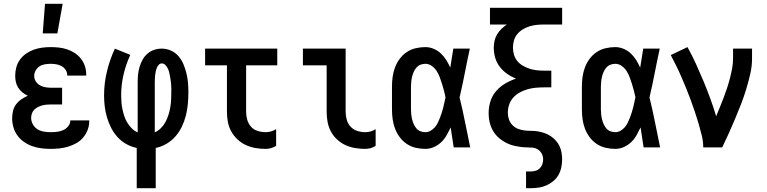

<svg xmlns="http://www.w3.org/2000/svg" viewBox="-20 -776 4040 1011"><path d="M247 8Q223 8 198.5 5Q174 2 151 -6Q128 -14 107.5 -28Q87 -42 72.5 -61.5Q58 -81 51 -105Q44 -129 44 -153Q44 -172 48.5 -191.5Q53 -211 64.5 -226.5Q76 -242 92.5 -253Q109 -264 126 -272Q111 -279 98 -289.5Q85 -300 76 -314Q67 -328 63.5 -344.5Q60 -361 60 -377Q60 -400 66 -422Q72 -444 85.5 -462.5Q99 -481 118 -494Q137 -507 158 -514.5Q179 -522 201.5 -525Q224 -528 247 -528Q269 -528 291 -525.5Q313 -523 334 -516Q355 -509 374 -496.5Q393 -484 406.5 -466.5Q420 -449 427 -428Q434 -407 434 -385V-378H334V-381Q334 -395 325.5 -408Q317 -421 304 -428Q291 -435 276.5 -437.5Q262 -440 247 -440Q232 -440 216.5 -437.5Q201 -435 188.5 -427Q176 -419 168 -405Q160 -391 160 -376Q160 -361 168.5 -347.5Q177 -334 190.5 -326.5Q204 -319 219.5 -316.5Q235 -314 250 -314H307V-226H250Q238 -226 226 -225Q214 -224 202.5 -221Q191 -218 180 -212.5Q169 -207 160.5 -198.5Q152 -190 148 -178.5Q144 -167 144 -155Q144 -137 153.5 -120.5Q163 -104 178 -95Q193 -86 211 -83Q229 -80 247 -80Q264 -80 280.5 -82Q297 -84 312 -90.5Q327 -97 338.5 -110.5Q350 -124 350 -140V-142H450V-138Q450 -114 441.5 -92Q433 -70 418 -52Q403 -34 382.5 -22.5Q362 -11 339.5 -4Q317 3 293.5 5.5Q270 8 247 8ZM205 -600 217 -756H310L282 -600Z M700 215V3Q671 -3 645 -17.5Q619 -32 599 -54Q579 -76 565.5 -102.5Q552 -129 543.5 -157.5Q535 -186 531.5 -215Q528 -244 528 -274Q528 -337 543 -399.5Q558 -462 585 -520L666 -487Q643 -437 630.5 -383Q618 -329 618 -274Q618 -256 619.5 -237Q621 -218 625 -199.5Q629 -181 635 -163Q641 -145 651 -129Q661 -113 674.5 -99.5Q688 -86 705 -79V-343Q705 -364 707 -384Q709 -404 715 -424Q721 -444 731 -462Q741 -480 756.5 -493.5Q772 -507 791.5 -513.5Q811 -520 832 -520Q857 -520 880.5 -509.5Q904 -499 920.5 -479.5Q937 -460 946.5 -436.5Q956 -413 962 -388.5Q968 -364 970 -339Q972 -314 972 -289Q972 -258 969 -227Q966 -196 958.5 -166.5Q951 -137 937.5 -109Q924 -81 904 -58Q884 -35 857 -19Q830 -3 800 3V215ZM795 -79Q813 -87 827.5 -101.5Q842 -116 851.5 -134Q861 -152 867 -171Q873 -190 876.5 -210Q880 -230 881 -250Q882 -270 882 -291Q882 -301 882 -312Q882 -323 881 -333.5Q880 -344 878.5 -354.5Q877 -365 875 -375.5Q873 -386 870.5 -396.5Q868 -407 863 -416.5Q858 -426 850.5 -434Q843 -442 832 -442Q822 -442 815.5 -434.5Q809 -427 805.5 -418Q802 -409 800 -399.5Q798 -390 797 -381Q796 -372 795.5 -362.5Q795 -353 795 -343Z M1379 8Q1352 8 1325.5 3.5Q1299 -1 1275 -12Q1251 -23 1231 -41.5Q1211 -60 1198 -83.5Q1185 -107 1180 -133.5Q1175 -160 1175 -187V-432H1060V-520H1440V-432H1276V-187Q1276 -166 1282 -145Q1288 -124 1302 -108.5Q1316 -93 1337 -86.5Q1358 -80 1379 -80Q1393 -80 1407 -84Q1421 -88 1434 -96V-8Q1421 0 1407 4Q1393 8 1379 8Z M1903 8Q1876 8 1849.5 3.5Q1823 -1 1799 -12Q1775 -23 1755 -41.5Q1735 -60 1722.5 -83.5Q1710 -107 1705 -133.5Q1700 -160 1700 -187V-432H1575V-520H1800V-187Q1800 -166 1806 -145Q1812 -124 1826.5 -108.5Q1841 -93 1861.5 -86.5Q1882 -80 1903 -80Q1918 -80 1932 -84Q1946 -88 1958 -96V-8Q1946 0 1932 4Q1918 8 1903 8Z M2220 8Q2194 8 2168.5 2Q2143 -4 2121.5 -18.5Q2100 -33 2084.5 -54Q2069 -75 2060 -99Q2051 -123 2047.5 -148.5Q2044 -174 2044 -200V-320Q2044 -346 2047.5 -371.5Q2051 -397 2060 -421Q2069 -445 2084.5 -466Q2100 -487 2121.5 -501.5Q2143 -516 2168.5 -522Q2194 -528 2220 -528Q2242 -528 2263.5 -519Q2285 -510 2301.5 -494.5Q2318 -479 2330 -459.5Q2342 -440 2351 -420Q2355 -445 2359 -470Q2363 -495 2367 -520H2454Q2440 -456 2427.5 -391.5Q2415 -327 2400 -263Q2416 -198 2429 -132Q2442 -66 2456 0H2369Q2365 -26 2361 -52.5Q2357 -79 2353 -105Q2343 -84 2331.5 -63.5Q2320 -43 2303 -27Q2286 -11 2264.5 -1.5Q2243 8 2220 8ZM2220 -80Q2234 -80 2246.5 -87Q2259 -94 2268.5 -104.5Q2278 -115 2284.5 -128Q2291 -141 2296 -154Q2301 -167 2305.5 -180.5Q2310 -194 2313.5 -208Q2317 -222 2320 -236Q2323 -250 2326 -264Q2322 -282 2317.5 -299.5Q2313 -317 2307.5 -334.5Q2302 -352 2295.5 -369.5Q2289 -387 2279 -402.5Q2269 -418 2253.5 -429Q2238 -440 2220 -440Q2206 -440 2193.5 -435Q2181 -430 2172.5 -420Q2164 -410 2158.5 -397.5Q2153 -385 2150 -372.5Q2147 -360 2145.5 -346.5Q2144 -333 2144 -320V-200Q2144 -187 2145.5 -173.5Q2147 -160 2150 -147.5Q2153 -135 2158.5 -122.5Q2164 -110 2172.5 -100Q2181 -90 2193.5 -85Q2206 -80 2220 -80Z M2750 215V127H2773Q2786 127 2799 123.5Q2812 120 2821.5 111Q2831 102 2835.5 89.5Q2840 77 2840 64Q2840 48 2833 34Q2826 20 2813 11.5Q2800 3 2785 1.5Q2770 0 2754.5 0Q2739 0 2724 -2Q2709 -4 2694 -7Q2679 -10 2664.5 -15.5Q2650 -21 2637 -28.5Q2624 -36 2612 -45.5Q2600 -55 2590 -67Q2580 -79 2573 -92.5Q2566 -106 2561.5 -120.5Q2557 -135 2555 -150.5Q2553 -166 2553 -181Q2553 -212 2562.5 -242.5Q2572 -273 2592.5 -296.5Q2613 -320 2640 -336Q2667 -352 2697 -362Q2672 -372 2650 -387.5Q2628 -403 2611.5 -424.5Q2595 -446 2587.5 -472Q2580 -498 2580 -525Q2580 -543 2584 -561Q2588 -579 2597.5 -595Q2607 -611 2620.5 -624Q2634 -637 2649 -647H2560V-735H2940V-647H2845Q2826 -647 2806.5 -645Q2787 -643 2769 -637.5Q2751 -632 2734 -622Q2717 -612 2704.5 -597Q2692 -582 2686.5 -563.5Q2681 -545 2681 -525Q2681 -506 2686.5 -487.5Q2692 -469 2704.5 -454Q2717 -439 2734 -429.5Q2751 -420 2769 -414Q2787 -408 2806.5 -406Q2826 -404 2845 -404H2883V-316H2845Q2823 -316 2801 -314Q2779 -312 2758 -306Q2737 -300 2717.5 -289.5Q2698 -279 2683 -262.5Q2668 -246 2661 -225Q2654 -204 2654 -182Q2654 -164 2660 -147Q2666 -130 2678.5 -117Q2691 -104 2708 -97.5Q2725 -91 2742.5 -89Q2760 -87 2778 -87Q2796 -87 2813.5 -84Q2831 -81 2848 -75Q2865 -69 2880 -59Q2895 -49 2907 -35.5Q2919 -22 2926.5 -6Q2934 10 2937 28Q2940 46 2940 64Q2940 85 2935.5 106Q2931 127 2920.5 145.5Q2910 164 2893 178Q2876 192 2856.5 200.5Q2837 209 2816 212Q2795 215 2773 215Z M3220 8Q3194 8 3168.5 2Q3143 -4 3121.5 -18.5Q3100 -33 3084.5 -54Q3069 -75 3060 -99Q3051 -123 3047.5 -148.5Q3044 -174 3044 -200V-320Q3044 -346 3047.5 -371.5Q3051 -397 3060 -421Q3069 -445 3084.5 -466Q3100 -487 3121.5 -501.5Q3143 -516 3168.5 -522Q3194 -528 3220 -528Q3242 -528 3263.5 -519Q3285 -510 3301.5 -494.5Q3318 -479 3330 -459.5Q3342 -440 3351 -420Q3355 -445 3359 -470Q3363 -495 3367 -520H3454Q3440 -456 3427.5 -391.5Q3415 -327 3400 -263Q3416 -198 3429 -132Q3442 -66 3456 0H3369Q3365 -26 3361 -52.5Q3357 -79 3353 -105Q3343 -84 3331.5 -63.5Q3320 -43 3303 -27Q3286 -11 3264.5 -1.5Q3243 8 3220 8ZM3220 -80Q3234 -80 3246.5 -87Q3259 -94 3268.5 -104.5Q3278 -115 3284.5 -128Q3291 -141 3296 -154Q3301 -167 3305.5 -180.5Q3310 -194 3313.5 -208Q3317 -222 3320 -236Q3323 -250 3326 -264Q3322 -282 3317.5 -299.5Q3313 -317 3307.5 -334.5Q3302 -352 3295.5 -369.5Q3289 -387 3279 -402.5Q3269 -418 3253.5 -429Q3238 -440 3220 -440Q3206 -440 3193.5 -435Q3181 -430 3172.5 -420Q3164 -410 3158.5 -397.5Q3153 -385 3150 -372.5Q3147 -360 3145.5 -346.5Q3144 -333 3144 -320V-200Q3144 -187 3145.5 -173.5Q3147 -160 3150 -147.5Q3153 -135 3158.5 -122.5Q3164 -110 3172.5 -100Q3181 -90 3193.5 -85Q3206 -80 3220 -80Z M3683 0Q3683 -32 3675 -64Q3667 -96 3658 -127Q3649 -158 3638.5 -188.5Q3628 -219 3617 -249.5Q3606 -280 3593.5 -310Q3581 -340 3568.5 -369.5Q3556 -399 3541.5 -428Q3527 -457 3512 -486L3600 -528Q3624 -485 3644.5 -440Q3665 -395 3684 -349.5Q3703 -304 3720 -257.5Q3737 -211 3751 -164Q3761 -188 3771 -212.5Q3781 -237 3790.5 -262Q3800 -287 3808.5 -312.5Q3817 -338 3823.5 -363.5Q3830 -389 3835 -415Q3840 -441 3840 -468V-520H3940V-468Q3940 -427 3930.5 -386Q3921 -345 3909 -305.5Q3897 -266 3882 -227.5Q3867 -189 3851 -151Q3835 -113 3818 -75Q3801 -37 3783 0Z"/></svg>

Font: Iosevka Semibold
Style: Regular
Weight: 600
Monospace: yes
Designer: Belleve Invis
Foundry: Belleve Invis
Version: Version 33.2.3; ttfautohint (v1.8.4)